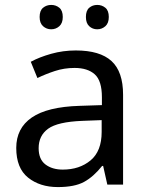

<svg xmlns="http://www.w3.org/2000/svg" viewBox="-20 -750 601 780"><path d="M288 -545Q386 -545 433 -502Q480 -459 480 -365V0H416L399 -76H395Q360 -32 321.5 -11Q283 10 215 10Q142 10 94 -28.5Q46 -67 46 -149Q46 -229 109 -272.5Q172 -316 303 -320L394 -323V-355Q394 -422 365 -448Q336 -474 283 -474Q241 -474 203 -461.5Q165 -449 132 -433L105 -499Q140 -518 188 -531.5Q236 -545 288 -545ZM314 -259Q214 -255 175.5 -227Q137 -199 137 -148Q137 -103 164.5 -82Q192 -61 235 -61Q303 -61 348 -98.5Q393 -136 393 -214V-262ZM141 -681Q141 -707 155 -718.5Q169 -730 188 -730Q207 -730 221 -718.5Q235 -707 235 -681Q235 -656 221 -643.5Q207 -631 188 -631Q169 -631 155 -643.5Q141 -656 141 -681ZM329 -681Q329 -707 342.5 -718.5Q356 -730 375 -730Q394 -730 408 -718.5Q422 -707 422 -681Q422 -656 408 -643.5Q394 -631 375 -631Q356 -631 342.5 -643.5Q329 -656 329 -681Z"/></svg>

Font: Noto Sans Lao
Style: Regular
Weight: 400
Designer: Monotype Design Team
Foundry: Monotype Imaging Inc.
Version: Version 2.003; ttfautohint (v1.8.4.7-5d5b)